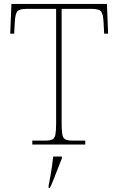

<svg xmlns="http://www.w3.org/2000/svg" viewBox="-20 -734 603 975"><path d="M144 0V-20H209Q234 -20 246 -26Q258 -32 261.5 -51Q265 -70 265 -108V-689H116Q77 -689 67 -675Q57 -661 55 -620L52 -563H32L38 -714H523L529 -563H509L506 -620Q504 -661 494 -675Q484 -689 445 -689H293V-108Q293 -70 296.5 -51Q300 -32 312 -26Q324 -20 349 -20H413V0ZM227 208Q232 183 236.5 157.5Q241 132 244.5 107.5Q248 83 250 61H294V71Q285 92 274.5 119.5Q264 147 253.5 174Q243 201 233 221H227Z"/></svg>

Font: Noto Serif Lao Thin
Style: Regular
Weight: 250
Designer: Monotype Design Team
Foundry: Monotype Imaging Inc.
Version: Version 2.003